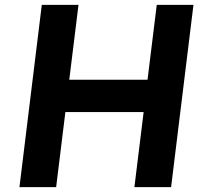

<svg xmlns="http://www.w3.org/2000/svg" viewBox="-20 -770 816 790"><path d="M625 -750H776L684 0H533L571 -309H249L211 0H60L152 -750H303L265 -442H587Z"/></svg>

Font: Orkney
Style: BoldItalic
Weight: 700
Designer: Samuel Oakes and Alfredo Marco Pradil
Foundry: Alfredo Marco Pradil
Version: 1.0; ttfautohint (v1.5)